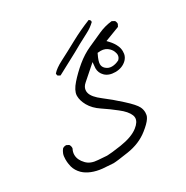

<svg xmlns="http://www.w3.org/2000/svg" viewBox="-135 -515 770 793"><g transform="rotate(-30 250.0 -118.0)"><path d="M397.9 -392.6Q395 -397 391.1 -399.9Q341.8 -380.4 294.4 -354.5Q247.1 -328.6 210.9 -310.1Q177.7 -293 163.1 -275.9Q163.1 -274.9 163.1 -273.4Q163.1 -269 165 -265.1L175.8 -259.3Q260.3 -304.2 275.6 -312.7Q291 -321.3 310.5 -332.3Q330.1 -343.3 356 -356.4Q379.4 -368.2 397.9 -386.2ZM348.6 -197.3Q339.8 -206.1 339.8 -218.3Q339.8 -232.4 353 -259.3L355 -263.7Q364.7 -264.6 370.1 -264.6Q392.1 -264.6 407.2 -249.5Q417.5 -239.3 420.9 -226.6Q422.9 -220.7 422.9 -215.8Q422.9 -204.1 414.1 -195.3L413.1 -194.3Q395.5 -185.1 378.2 -185.1Q360.8 -185.1 348.6 -197.3ZM34.2 6.8Q27.8 14.6 23.9 24.9Q20 35.2 20 50.8Q20 64.9 21.7 73.2Q23.4 81.5 24.4 86.9Q30.3 108.4 47.9 126Q62.5 140.1 84.5 148.9Q106.4 157.7 133.8 160.6Q175.8 164.1 184.1 164.1Q198.7 164.1 255.9 155.3Q314.9 146.5 356.4 113.3Q384.3 91.3 395 74.7Q400.4 66.4 401.6 59.8Q402.8 53.2 402.8 48.3Q402.8 33.7 396.5 21Q387.7 2.9 350.1 -31.2Q311 -66.9 277.8 -91.8Q241.7 -119.1 236.3 -141.1Q234.9 -146.5 234.9 -151.4Q234.9 -168.9 251.5 -182.9Q268.1 -196.8 317.9 -241.2Q315.4 -216.3 315.4 -212.9Q315.4 -190.9 331.1 -175.3Q348.1 -158.2 379.4 -158.2Q412.6 -158.2 434.1 -179.2Q445.3 -190.9 447.8 -205.1Q448.7 -211.4 448.7 -217.3Q448.7 -231 443.4 -243.2Q435.5 -261.7 419.9 -278.3L411.1 -287.6Q452.6 -303.2 481.4 -314.5L486.8 -324.7Q487.3 -326.2 487.3 -327.4Q487.3 -328.6 487.3 -329.3Q487.3 -330.1 487.1 -331.1Q486.8 -332 486.6 -333Q486.3 -334 486.1 -334.7Q485.8 -335.4 485.6 -336.4Q485.4 -337.4 485.1 -338.1Q484.9 -338.9 484.4 -339.4Q483.4 -340.8 482.4 -341.8L470.7 -348.1Q437.5 -344.7 407.2 -331.1L339.8 -300.8Q306.2 -285.6 274.9 -259.8Q243.2 -233.4 218.5 -205.3Q193.8 -177.2 192.4 -154.8Q192.4 -152.8 192.4 -150.9Q192.4 -129.9 206.1 -105Q221.2 -78.1 252.2 -57.6Q283.2 -37.1 312.5 -13.7Q343.8 10.3 353 33.2Q355.5 39.6 355.5 45.9Q355.5 65.4 331.1 84.5Q302.2 107.4 244.6 116.2Q194.3 123.5 179.7 123.5Q177.7 123.5 174.8 123.5Q166.5 122.6 135.3 120.6Q100.6 118.7 82.5 99.6Q61 77.6 61 53.2Q61 39.6 67.9 26.9Q68.4 24.9 68.4 23.4Q68.4 14.2 63.5 7.3L52.2 1.5Q51.8 1.5 51.3 1.5Q40.5 1.5 34.2 6.8Z"/></g></svg>

Font: NaikaiFont
Style: Light
Weight: 300
Version: Version 1.89